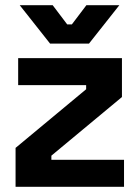

<svg xmlns="http://www.w3.org/2000/svg" viewBox="-20 -720 534 740"><path d="M40 0V-150L312 -376V-392H50V-496H450V-346L178 -120V-104H458V0ZM173 -552 56 -700H183L239 -626H257L313 -700H440L323 -552Z"/></svg>

Font: Space Grotesk Frontify
Style: Bold
Weight: 700
Designer: Florian Karsten
Version: Version 2.000